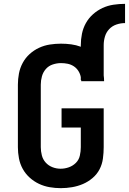

<svg xmlns="http://www.w3.org/2000/svg" viewBox="-20 -970 670 998"><path d="M296 8Q267 8 238 3Q209 -2 182.5 -14.5Q156 -27 134 -47Q112 -67 98 -92.5Q84 -118 78.5 -147Q73 -176 73 -205V-530Q73 -559 78.5 -588Q84 -617 98 -643Q112 -669 134 -689Q156 -709 183 -721.5Q210 -734 239 -738.5Q268 -743 297 -743Q324 -743 350 -739.5Q376 -736 400 -727V-735Q400 -765 406 -794.5Q412 -824 426.5 -850Q441 -876 463.5 -896Q486 -916 513 -928.5Q540 -941 570 -945.5Q600 -950 630 -950V-850Q607 -850 585 -842.5Q563 -835 547.5 -818.5Q532 -802 525.5 -780Q519 -758 519 -735V-578Q520 -571 520.5 -564Q521 -557 521 -550Q521 -549 521 -549Q521 -549 521 -548H402Q402 -549 402 -549Q402 -549 402 -549Q402 -550 402 -551.5Q402 -553 402 -554H400V-569Q397 -586 387.5 -601Q378 -616 363.5 -625.5Q349 -635 332 -638.5Q315 -642 297 -642Q276 -642 254.5 -635Q233 -628 218.5 -611.5Q204 -595 198 -573.5Q192 -552 192 -530V-205Q192 -184 197.5 -162.5Q203 -141 217.5 -125Q232 -109 252.5 -101Q273 -93 295 -93Q317 -93 338 -100.5Q359 -108 374.5 -123.5Q390 -139 395 -161Q400 -183 400 -205V-307H300V-407H519V-205Q519 -176 515 -146Q511 -116 497.5 -90Q484 -64 461 -44.5Q438 -25 411 -13.5Q384 -2 354.5 3Q325 8 296 8Z"/></svg>

Font: Zed Sans Extended
Style: Bold
Weight: 700
Width: 7
Designer: Belleve Invis
Foundry: Belleve Invis
Version: Version 1.0.0; ttfautohint (v1.8.4)